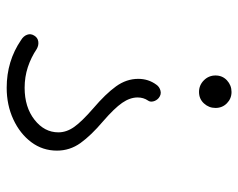

<svg xmlns="http://www.w3.org/2000/svg" viewBox="-90 -624 719 580"><g transform="rotate(-90 270.0 -334.5)"><path d="M438.5 -630.9Q450.7 -623.5 454.6 -612.5Q458.5 -601.6 452.1 -591.3Q445.8 -580.6 434.3 -578.9Q422.9 -577.1 411.6 -583.5Q386.2 -600.6 356.7 -610.4Q327.1 -620.1 294.4 -620.1Q235.8 -620.1 197.8 -590.3Q159.7 -560.5 159.7 -518.1Q159.7 -493.7 176 -470.5Q192.4 -447.3 232.4 -412.6Q275.9 -375.5 298.6 -344Q321.3 -312.5 321.3 -276.9Q321.3 -246.1 303.7 -222.2Q297.4 -212.9 285.6 -209.7Q273.9 -206.5 263.2 -215.3Q255.4 -222.2 253.2 -231.7Q251 -241.2 255.9 -247.6Q265.1 -261.2 265.1 -278.8Q265.1 -301.8 248.8 -325.4Q232.4 -349.1 192.9 -383.3Q150.4 -419.4 127.4 -451.4Q104.5 -483.4 104.5 -522.5Q104.5 -565.9 130.1 -600.1Q155.8 -634.3 199 -654.3Q242.2 -674.3 294.4 -674.3Q375 -674.3 438.5 -630.9ZM233.4 -43.5Q233.4 -63.5 247.1 -78.4Q260.7 -93.3 281.7 -93.3Q302.2 -93.3 316.9 -78.6Q331.5 -64 331.5 -43.5Q331.5 -22.5 316.7 -8.8Q301.8 4.9 281.7 4.9Q261.7 4.9 247.6 -9Q233.4 -22.9 233.4 -43.5Z"/></g></svg>

Font: Mikhak Light
Style: Regular
Weight: 300
Designer: Amin Abedi
Version: Version 3.3